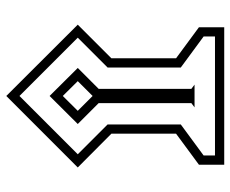

<svg xmlns="http://www.w3.org/2000/svg" viewBox="-82 -594 743 619"><g transform="rotate(-90 289.5 -284.5)"><path d="M59.1 -405.3 289.6 -635.7 519.5 -405.3 411.1 -296.9V-88.4L511.2 -14.6V66.9H67.9V-14.6L168 -88.4V-296.9ZM101.6 -405.3 197.8 -309.1V-73.2L97.7 0.5V37.1H481.4V0.5L381.3 -73.2V-309.1L477.5 -405.3L289.6 -593.3ZM252.9 -28.8 266.6 -39.1V-337.9L199.2 -405.3L289.6 -496.1L379.9 -405.3L312.5 -337.9V-39.1L326.2 -28.8ZM241.7 -405.3 289.6 -357.4 337.4 -405.3 289.6 -453.6Z"/></g></svg>

Font: Vazirmatn UI NL ExtraLight
Style: Regular
Weight: 200
Designer: Saber Rastikerdar
Foundry: Saber Rastikerdar
Version: Version 33.003